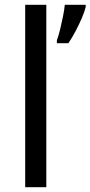

<svg xmlns="http://www.w3.org/2000/svg" viewBox="-20 -780 377 800"><path d="M173 0H85V-760H173ZM337 -751Q333 -733 321.5 -706Q310 -679 295 -650.5Q280 -622 265 -600H217V-612Q224 -631 230.5 -657.5Q237 -684 242.5 -711.5Q248 -739 250 -760H337Z"/></svg>

Font: Noto Sans Tai Tham
Style: Regular
Weight: 400
Designer: Monotype Design Team 2013. Revised by David WIlliams 2020
Foundry: Monotype Imaging Inc.
Version: Version 2.002